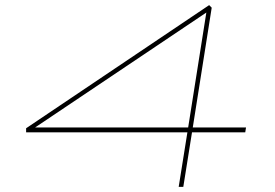

<svg xmlns="http://www.w3.org/2000/svg" viewBox="-20 -723 1074 750"><path d="M82 -206V-222L797 -703L807 -693L733 -225H941L938 -206H730L696 7H678L712 -206ZM117 -225H715L786 -674Z"/></svg>

Font: Georama Extra Expanded Thin
Style: Italic
Weight: 100
Width: 8
Italic angle: -9°
Designer: Jean-Baptiste Levee
Foundry: Production Type
Version: Version 1.000